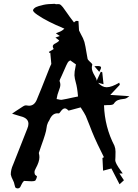

<svg xmlns="http://www.w3.org/2000/svg" viewBox="-20 -935 738 1025"><path d="M309.6 -402.3Q336.4 -406.7 367.7 -414.1L396.5 -419.9Q392.6 -467.8 384.3 -496.1Q378.9 -514.2 377.4 -532.7Q377.4 -554.2 382.3 -574.2L385.3 -591.3L355 -612.8Q351.6 -610.4 345.7 -606.4Q339.8 -602.5 310.1 -532.2L300.8 -512.2Q297.9 -506.3 297.9 -503.9Q297.9 -502.4 298.3 -501.5Q302.2 -492.2 302.2 -482.9Q302.2 -470.2 293.9 -450.2Q290 -440.4 287.1 -430.2Q285.6 -421.9 283.7 -414.1L282.2 -406.2Q286.6 -405.8 290.5 -404.8Q298.3 -402.3 305.7 -402.3ZM509.8 -551.3 483.9 -581.5Q493.7 -582.5 501 -582.5Q519.5 -582.5 519.5 -574.7Q519.5 -567.4 509.8 -551.3ZM375 -815.4Q382.3 -823.2 390.1 -823.7Q396 -822.3 398.9 -822.3L401.9 -772.5L412.1 -752Q424.3 -731.4 430.7 -710.9Q437 -685.1 440.9 -658.7Q443.8 -639.2 447.8 -620.1Q448.7 -616.7 457 -608.4Q458.5 -607.4 466.3 -599.6Q472.7 -593.3 472.7 -590.8V-589.8Q470.2 -581.1 470.2 -573.2Q470.2 -555.7 485.8 -530.3Q495.6 -514.2 495.6 -507.3L496.1 -503.9L517.1 -549.8L518.1 -552.2L525.9 -549.3L532.7 -485.4L503.4 -493.2Q525.4 -469.2 549.3 -469.2Q575.7 -469.2 616.7 -493.7L619.6 -482.4L568.8 -428.2L670.9 -421.4L660.2 -414.1Q652.3 -407.7 637.7 -406.5Q623 -405.3 610.1 -400.6Q597.2 -396 586.9 -380.4Q582 -374 559.1 -374H553.7Q543.5 -374 535.2 -373Q539.1 -256.8 590.8 -157.2Q596.7 -142.6 596.7 -125.5L596.2 -97.2L595.7 -85.9L595.2 -80.1Q595.2 -64.5 624 -24.9Q629.9 -17.1 635.3 -8.8H617.7L641.6 27.3Q640.6 27.8 618.2 48.8L574.7 -35.6L530.3 -23.9Q529.8 -39.6 528.8 -54.7L526.9 -91.8L533.7 -94.7V-98.1L517.1 -131.8Q481.9 -201.7 459 -263.7Q448.7 -290 438 -315.9Q432.6 -328.1 410.6 -361.8L353 -346.2Q349.1 -344.7 346.7 -344.7Q345.7 -344.7 345.2 -345.2Q334.5 -356.4 326.2 -356.4Q315.4 -356.4 303.2 -338.9Q301.8 -336.4 299.8 -334.5Q296.4 -329.6 293.5 -329.6L286.1 -330.1Q258.8 -330.1 243.7 -293.9Q240.2 -287.1 236.3 -281.2Q229.5 -267.1 228 -249.5Q226.6 -229 199.7 -155.3Q187.5 -121.1 187.5 -119.1V-117.2Q190.4 -106 190.4 -95.7Q190.4 -71.8 170.9 -36.1Q164.1 -24.9 164.1 -15.1Q164.1 -11.7 165.5 -6.1Q167 -0.5 176.8 5.4L177.2 6.8Q177.2 14.2 169.9 27.3Q167 32.7 147 32.7Q137.2 32.7 126.5 31.7L108.4 30.8V30.3L105.5 33.7Q100.6 38.6 97.7 44.4Q95.2 48.3 93 53.5Q90.8 58.6 88.4 63Q83.5 70.8 74.2 70.8Q70.8 70.8 65.4 68.6Q60.1 66.4 57.9 52.5Q55.7 38.6 48.1 24.7Q40.5 10.7 37.6 -3.4Q37.6 -28.8 49.3 -54.7L49.8 -55.7Q76.7 -125 104.5 -194.3Q115.2 -220.7 125.5 -247.6Q131.8 -262.2 131.8 -273.9Q131.8 -304.7 88.9 -314.5Q67.4 -320.3 44.4 -328.1L62 -340.3Q84 -355 104 -367.7Q111.8 -372.6 118.7 -372.6L122.1 -372.1Q128.9 -370.6 134.8 -370.6Q162.6 -370.6 175.8 -401.4Q203.1 -466.8 228.5 -532.2Q250.5 -588.4 252.2 -590.1Q253.9 -591.8 253.9 -594.2Q252 -619.6 249.5 -642.1L248.5 -653.8L249.5 -654.8Q249 -654.8 248 -653.6Q247.1 -652.3 245.6 -651.4L240.7 -657.7L266.6 -673.3Q261.7 -681.6 261.7 -687.5Q261.7 -697.3 278.3 -704.6Q293 -712.4 295.9 -719.2Q292 -722.2 287.1 -726.1Q282.2 -730 275.9 -734.4L290.5 -739.7L299.3 -742.7Q297.4 -744.6 278.3 -757.3Q281.2 -758.8 284.7 -759.8Q303.2 -765.6 316.9 -775.9Q320.8 -778.8 323.7 -782.7Q314.9 -784.7 311.5 -787.6Q279.8 -800.3 242.9 -818.8Q206.1 -837.4 180.7 -855Q156.2 -871.6 156.2 -880.4V-881.3Q161.6 -892.6 174.3 -897.9Q187 -903.3 201.2 -906.2Q223.6 -913.1 252 -913.6L272 -914.6Q275.4 -912.6 281.7 -912.6L290 -913.1Q293.5 -913.1 296.9 -912.6Q305.2 -910.2 315.7 -896.7Q326.2 -883.3 339.1 -864Q352.1 -844.7 366.7 -826.2Q370.6 -820.3 375 -815.4Z"/></svg>

Font: Unutterable
Style: Regular
Weight: 400
Designer: GGBotNet
Foundry: f0n7.com
Version: 1.00